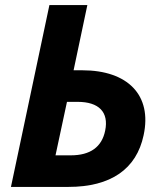

<svg xmlns="http://www.w3.org/2000/svg" viewBox="-20 -734 634 754"><path d="M23 0H249C415 0 516 -70 544 -203C578 -360 482 -458 303 -458H269L323 -714H174ZM198 -124 243 -334H285C368 -334 408 -294 393 -221C380 -157 335 -124 258 -124Z"/></svg>

Font: Noto Sans
Style: Bold Italic
Weight: 700
Italic angle: -12°
Designer: Monotype Design Team
Foundry: Monotype Imaging Inc.
Version: Version 2.013